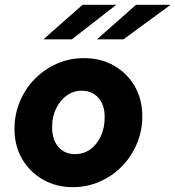

<svg xmlns="http://www.w3.org/2000/svg" viewBox="-20 -766 727 796"><path d="M282 10Q213 10 158 -21.5Q103 -53 71.5 -107.5Q40 -162 40 -231Q40 -292 62.5 -345.5Q85 -399 124.5 -439Q164 -479 216 -502Q268 -525 328 -525Q398 -525 452.5 -494Q507 -463 538.5 -408.5Q570 -354 570 -284Q570 -224 547.5 -170.5Q525 -117 485.5 -76.5Q446 -36 393.5 -13Q341 10 282 10ZM291 -127Q327 -127 354.5 -147Q382 -167 398 -201.5Q414 -236 414 -280Q414 -331 388 -360.5Q362 -390 318 -390Q284 -390 256.5 -370Q229 -350 212.5 -316Q196 -282 196 -239Q196 -187 222 -157Q248 -127 291 -127ZM322 -746H462L278 -603H160ZM544 -746H687L492 -603H382Z"/></svg>

Font: Red Hat Text VF
Style: Italic
Weight: 300
Italic angle: -12°
Designer: Pentagram, MCKL
Foundry: Pentagram, MCKL
Version: Version 1.023